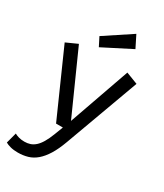

<svg xmlns="http://www.w3.org/2000/svg" viewBox="-241 -853 1004 1176"><g transform="rotate(30 261.5 -264.5)"><path d="M93 232Q63 232 40.5 226Q18 220 5 212L25 137Q37 144 54.5 149Q72 154 95 154Q116 154 134.5 148Q153 142 170 127Q187 112 202.5 86Q218 60 233 21L256 -39H208L5 -496L85 -532L279 -99L430 -528L513 -496L322 26Q300 86 275.5 125.5Q251 165 223 189Q195 213 162.5 222.5Q130 232 93 232ZM170 -636 359 -761 401 -677 201 -575Z"/></g></svg>

Font: ABeeZee
Style: Regular
Weight: 400
Designer: Anja Meiners
Foundry: Anja Meiners
Version: Version 1.001